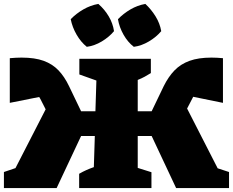

<svg xmlns="http://www.w3.org/2000/svg" viewBox="-36 -960 1189 980"><path d="M253 0H-16V-82L43 -102L197 -402L170 -455Q167 -460 164 -465L14 -435V-663Q47 -666 74 -666Q142 -666 187 -649.5Q232 -633 262.5 -601Q293 -569 316 -521L378 -392H451L456 -549L369 -580V-660H734V-587Q718 -577 702.5 -568.5Q687 -560 667 -552V-392H738L800 -521Q824 -569 855 -601Q886 -633 931.5 -649.5Q977 -666 1043 -666Q1071 -666 1102 -663V-435L950 -466Q948 -461 945 -456L919 -406L1075 -101L1133 -82V0H863L738 -266H667V-103L737 -81V0H368V-73Q387 -84 405 -92Q423 -100 443 -107L448 -266H378ZM466 -940Q498 -912 519 -876.5Q540 -841 546 -801Q521 -771 483.5 -748.5Q446 -726 407 -721Q377 -745 355 -783Q333 -821 325 -862Q353 -891 389.5 -912Q426 -933 466 -940ZM706 -940Q736 -912 758 -876.5Q780 -841 787 -801Q762 -771 724 -748.5Q686 -726 647 -721Q616 -745 594.5 -783Q573 -821 566 -862Q594 -891 630 -912Q666 -933 706 -940Z"/></svg>

Font: Piazzolla Black
Style: Regular
Weight: 900
Designer: Juan Pablo del Peral
Foundry: Huerta Tipografica
Version: Version 1.330